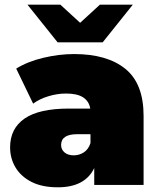

<svg xmlns="http://www.w3.org/2000/svg" viewBox="-20 -787 679 817"><path d="M381 0V-72Q342 10 226 10Q159 10 114 -13Q69 -36 46 -74.5Q23 -113 23 -160Q23 -240 84.5 -282.5Q146 -325 273 -325H364Q359 -356 334 -372.5Q309 -389 261 -389Q224 -389 186 -377.5Q148 -366 121 -346L49 -495Q97 -525 164 -541Q231 -557 295 -557Q436 -557 513.5 -494Q591 -431 591 -294V0ZM365 -178V-216H309Q240 -216 240 -170Q240 -151 254.5 -138.5Q269 -126 294 -126Q317 -126 336.5 -138.5Q356 -151 365 -178ZM225 -607 97 -767H237L321 -690L405 -767H545L417 -607Z"/></svg>

Font: Montserrat Black
Style: Regular
Weight: 900
Designer: Julieta Ulanovsky
Foundry: Julieta Ulanovsky
Version: Version 9.000; ttfautohint (v1.8.4.7-5d5b)